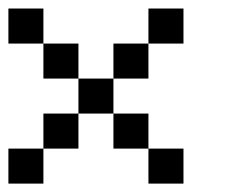

<svg xmlns="http://www.w3.org/2000/svg" viewBox="-20 -687 540 457"><path d="M0 -250V-333.3H83.3V-250ZM0 -583.3V-666.7H83.3V-583.3ZM166.7 -416.7V-333.3H83.3V-416.7ZM166.7 -583.3V-500H83.3V-583.3ZM166.7 -500H250V-416.7H166.7ZM333.3 -416.7V-333.3H250V-416.7ZM333.3 -333.3H416.7V-250H333.3ZM333.3 -583.3V-500H250V-583.3ZM333.3 -666.7H416.7V-583.3H333.3Z"/></svg>

Font: GalmuriMono11 Regular
Style: Regular
Weight: 400
Designer: Lee Minseo (quiple)
Version: Version 2.399;hotconv 1.1.1;makeotfexe 2.6.0 DEVELOPMENT